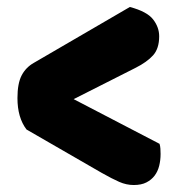

<svg xmlns="http://www.w3.org/2000/svg" viewBox="-20 -534 511 550"><path d="M437 -122Q439 -116 439.5 -108Q440 -100 440 -93Q440 -75 436 -59Q432 -43 423 -31Q414 -19 399.5 -11.5Q385 -4 363 -4Q342 -4 321.5 -13Q301 -22 271 -39L56 -163Q30 -197 30 -253Q30 -295 42 -318Q54 -341 77 -354L352 -514Q401 -501 418.5 -478.5Q436 -456 436 -430Q436 -395 418.5 -375.5Q401 -356 367 -339L191 -250Z"/></svg>

Font: Baloo Bhaina
Style: Regular
Weight: 400
Designer: Manish Minz, Shuchita Grover and Ek Type
Foundry: Ek Type
Version: Version 1.443;PS 1.000;hotconv 16.6.51;makeotf.lib2.5.65220;